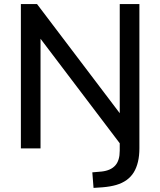

<svg xmlns="http://www.w3.org/2000/svg" viewBox="-20 -725 783 938"><path d="M437 193 431 117 477 113Q521 108 543 83.5Q565 59 565 11V-43L584 0L155 -566H178V0H82V-705H161L590 -139H565V-705H661V0Q661 36 654 65.5Q647 95 633.5 117Q620 139 598.5 154.5Q577 170 548 178.5Q519 187 481 190Z"/></svg>

Font: Nunito Sans 12pt ExtraLight 12pt SemiBold
Style: Regular
Weight: 600
Version: Version 3.101;gftools[0.9.27]